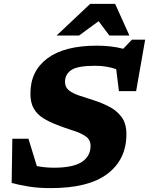

<svg xmlns="http://www.w3.org/2000/svg" viewBox="-20 -955 767 988"><path d="M630.5 -264.5Q630.5 -135 533.5 -61Q436.5 13 242 13Q177.5 13 127 4.8Q76.5 -3.5 40 -13.5L43.5 -241H126.5L169.5 -100.5Q190 -96.5 212.2 -94.2Q234.5 -92 257.5 -92Q355.5 -92 400.8 -121.5Q446 -151 446 -204.5Q446 -236 420.8 -253.5Q395.5 -271 356 -283.2Q316.5 -295.5 274.5 -312Q232.5 -328 201.5 -347.5Q170.5 -367 153.5 -396.8Q136.5 -426.5 136.5 -474Q136.5 -589.5 224 -654.8Q311.5 -720 478 -720Q554.5 -720 614 -704L659 -751H727L680.5 -486H592L578 -599Q529 -616.5 469.5 -616.5Q379 -616.5 346.8 -594.5Q314.5 -572.5 314.5 -533.5Q314.5 -506.5 333.8 -490.8Q353 -475 386.2 -463.8Q419.5 -452.5 461 -439.5Q503 -426 541.8 -406.2Q580.5 -386.5 605.5 -353Q630.5 -319.5 630.5 -264.5ZM271 -772 444 -935H572.5L646 -772H543L487.5 -846L386.5 -772Z"/></svg>

Font: Newsreader Caption
Style: Bold Italic
Weight: 700
Italic angle: -17°
Designer: Hugues Gentile
Foundry: Production Type
Version: Version 1.001